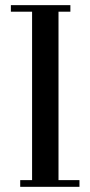

<svg xmlns="http://www.w3.org/2000/svg" viewBox="-20 -722 347 742"><path d="M22 -676.8V-702.1H252V-676.8H206.1V-25.9H287.1V0H58.1V-25.9H104V-676.8Z"/></svg>

Font: Dehuti Alt
Style: Bold
Weight: 700
Version: Version 1.2